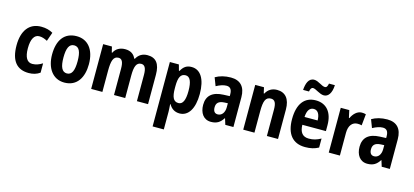

<svg xmlns="http://www.w3.org/2000/svg" viewBox="-77 -1406 4886 2266"><g transform="rotate(15 2366.0 -273.5)"><path d="M262 10C315 10 361 -4 398 -31V-145C359 -120 318 -105 275 -105C212 -105 178 -160 178 -271C178 -383 213 -442 273 -442C306 -442 339 -431 372 -413L410 -521C371 -544 324 -557 267 -557C119 -557 40 -447 40 -270C40 -79 118 10 262 10Z M923 -274C923 -456 834 -557 700 -557C547 -557 473 -445 473 -274C473 -112 552 10 697 10C853 10 923 -114 923 -274ZM612 -274C612 -388 638 -445 699 -445C760 -445 785 -387 785 -274C785 -161 760 -102 699 -102C638 -102 612 -162 612 -274Z M1565 -557C1503 -557 1458 -529 1430 -477H1422C1402 -525 1361 -557 1292 -557C1227 -557 1178 -528 1154 -477H1148L1131 -547H1024V0H1161V-259C1161 -377 1178 -439 1242 -439C1284 -439 1303 -403 1303 -322V0H1440V-275C1440 -384 1460 -439 1520 -439C1562 -439 1583 -403 1583 -321V0H1719V-359C1719 -494 1668 -557 1565 -557Z M2104 -557C2045 -557 2008 -533 1976 -475H1969L1949 -547H1839V240H1976V24C1976 0 1973 -32 1971 -68H1976C2003 -19 2046 10 2105 10C2211 10 2278 -93 2278 -273C2278 -455 2213 -557 2104 -557ZM2061 -444C2114 -444 2140 -387 2140 -273C2140 -161 2114 -105 2061 -105C1999 -105 1976 -157 1976 -264V-288C1976 -396 2000 -444 2061 -444Z M2584 -557C2511 -557 2447 -540 2396 -510L2434 -411C2480 -436 2522 -450 2558 -450C2603 -450 2626 -423 2626 -362V-341L2551 -338C2419 -333 2349 -275 2349 -161C2349 -65 2396 10 2488 10C2560 10 2600 -17 2637 -74H2640L2663 0H2762V-363C2762 -491 2699 -557 2584 -557ZM2583 -252 2626 -254V-205C2626 -137 2591 -96 2543 -96C2508 -96 2487 -119 2487 -167C2487 -220 2515 -248 2583 -252Z M3443 -636H3515C3521 -673 3535 -688 3551 -688C3587 -688 3642 -637 3695 -637C3748 -637 3787 -688 3791 -787H3719C3712 -752 3702 -735 3684 -735C3641 -735 3593 -786 3540 -786C3470 -786 3448 -711 3443 -636ZM3148 -557C3087 -557 3040 -529 3012 -476H3005L2989 -547H2882V0H3019V-261C3019 -387 3039 -439 3105 -439C3154 -439 3171 -399 3171 -322V0H3307V-360C3307 -491 3248 -557 3148 -557Z M3622 -556C3484 -556 3406 -456 3406 -270C3406 -92 3484 10 3639 10C3705 10 3755 -2 3802 -28V-138C3752 -110 3709 -98 3656 -98C3580 -98 3543 -144 3541 -236H3829V-309C3829 -463 3753 -556 3622 -556ZM3624 -452C3675 -452 3701 -406 3702 -332H3542C3546 -415 3577 -452 3624 -452Z M4183 -557C4126 -557 4081 -509 4057 -456H4051L4031 -547H3927V0H4063V-278C4063 -369 4107 -417 4168 -417C4190 -417 4206 -415 4219 -411L4233 -550C4216 -555 4199 -557 4183 -557Z M4495 -557C4422 -557 4358 -540 4307 -510L4345 -411C4391 -436 4433 -450 4469 -450C4514 -450 4537 -423 4537 -362V-341L4462 -338C4330 -333 4260 -275 4260 -161C4260 -65 4307 10 4399 10C4471 10 4511 -17 4548 -74H4551L4574 0H4673V-363C4673 -491 4610 -557 4495 -557ZM4494 -252 4537 -254V-205C4537 -137 4502 -96 4454 -96C4419 -96 4398 -119 4398 -167C4398 -220 4426 -248 4494 -252Z"/></g></svg>

Font: Noto Sans Thai Looped Condensed
Style: Bold
Weight: 700
Width: 3
Designer: Sasikarn Vongin, Ben Mitchell
Foundry: The Fontpad Ltd
Version: Version 1.001